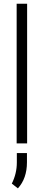

<svg xmlns="http://www.w3.org/2000/svg" viewBox="-20 -782 239 1047"><path d="M127.9 0H70.8V-761.7H127.9ZM71.8 104V52.7H127V103Q127 190.9 77.6 245.1L44.4 219.2Q71.8 164.6 71.8 104Z"/></svg>

Font: RobotoCondensed-Light
Style: Light
Weight: 300
Designer: Google
Version: Version 1.200311; 2013